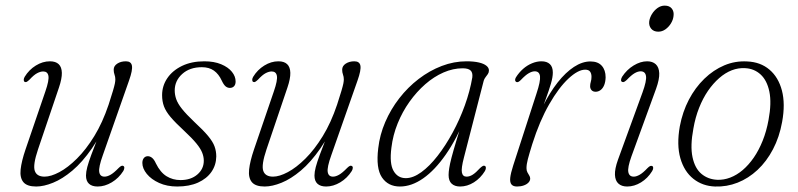

<svg xmlns="http://www.w3.org/2000/svg" viewBox="-20 -672 2908 700"><path d="M429.5 -67Q433.5 -65 433.2 -59.8Q433 -54.5 429.5 -48.5Q413 -22.5 387.5 -7.2Q362 8 336 8Q315.5 8 304.5 -2Q293.5 -12 293.5 -32Q293.5 -45 298.2 -63Q303 -81 312.8 -107.5Q322.5 -134 337.5 -172Q352.5 -210 372.5 -263L379 -254Q350 -181 315 -130.8Q280 -80.5 243.8 -50Q207.5 -19.5 173.5 -5.8Q139.5 8 112 8Q78.5 8 65.2 -8Q52 -24 55.2 -54.2Q58.5 -84.5 73 -127L145.5 -339Q159.5 -379.5 156.5 -395.5Q153.5 -411.5 137.5 -411.5Q127.5 -411.5 115.5 -405.2Q103.5 -399 87.5 -381.5Q81.5 -376 77.8 -373.8Q74 -371.5 70 -373.5Q66.5 -375.5 66.5 -380.8Q66.5 -386 70 -392Q85.5 -417.5 110.5 -433Q135.5 -448.5 162 -448.5Q183 -448.5 194 -438Q205 -427.5 205.5 -406.5Q206 -385.5 195 -353L118.5 -127Q99.5 -70.5 106.8 -49.2Q114 -28 142.5 -28Q165.5 -28 196.5 -44.5Q227.5 -61 260.5 -93.8Q293.5 -126.5 323.8 -175.8Q354 -225 376 -290.5Q386.5 -323 391.8 -340.8Q397 -358.5 398.8 -367.5Q400.5 -376.5 400.5 -382.5Q400.5 -392 397.5 -400Q394.5 -408 394.5 -418Q394.5 -431.5 407.5 -440Q420.5 -448.5 439 -448.5Q458 -448.5 461 -432.5Q464 -416.5 450.5 -378.5L355 -106.5Q339 -62 341.8 -45Q344.5 -28 361 -28Q371 -28 383 -34.8Q395 -41.5 412.5 -59.5Q417.5 -64.5 421.8 -66.8Q426 -69 429.5 -67Z M638 -15.5Q676 -15.5 699.5 -35.8Q723 -56 723 -86Q723 -100.5 717.2 -115.2Q711.5 -130 696 -149Q680.5 -168 651.5 -195Q619.5 -224.5 602 -245.2Q584.5 -266 577.8 -284.2Q571 -302.5 571 -325Q571 -359 590 -387Q609 -415 643.8 -431.8Q678.5 -448.5 725 -448.5Q760.5 -448.5 786.2 -437.8Q812 -427 825.5 -410.2Q839 -393.5 839 -375Q839 -363.5 833.2 -357.5Q827.5 -351.5 818 -351.5Q809.5 -351.5 802.5 -357.2Q795.5 -363 788.5 -378Q777.5 -402 760 -414.5Q742.5 -427 716 -427Q671.5 -427 644.2 -402.2Q617 -377.5 617 -342Q617 -326.5 622.5 -310.5Q628 -294.5 643.5 -275Q659 -255.5 688.5 -227.5Q721 -197.5 738.5 -176.5Q756 -155.5 762.2 -138.2Q768.5 -121 768.5 -101.5Q768 -70 750.8 -45.2Q733.5 -20.5 701.8 -6.2Q670 8 626 8Q589 8 560.2 -5Q531.5 -18 515.2 -38Q499 -58 499 -78Q499 -89 504.5 -95.8Q510 -102.5 519 -102.5Q527 -102.5 534.5 -96.5Q542 -90.5 548.5 -76Q564.5 -43.5 587.2 -29.5Q610 -15.5 638 -15.5Z M1262.5 -67Q1266.5 -65 1266.2 -59.8Q1266 -54.5 1262.5 -48.5Q1246 -22.5 1220.5 -7.2Q1195 8 1169 8Q1148.5 8 1137.5 -2Q1126.5 -12 1126.5 -32Q1126.5 -45 1131.2 -63Q1136 -81 1145.8 -107.5Q1155.5 -134 1170.5 -172Q1185.5 -210 1205.5 -263L1212 -254Q1183 -181 1148 -130.8Q1113 -80.5 1076.8 -50Q1040.5 -19.5 1006.5 -5.8Q972.5 8 945 8Q911.5 8 898.2 -8Q885 -24 888.2 -54.2Q891.5 -84.5 906 -127L978.5 -339Q992.5 -379.5 989.5 -395.5Q986.5 -411.5 970.5 -411.5Q960.5 -411.5 948.5 -405.2Q936.5 -399 920.5 -381.5Q914.5 -376 910.8 -373.8Q907 -371.5 903 -373.5Q899.5 -375.5 899.5 -380.8Q899.5 -386 903 -392Q918.5 -417.5 943.5 -433Q968.5 -448.5 995 -448.5Q1016 -448.5 1027 -438Q1038 -427.5 1038.5 -406.5Q1039 -385.5 1028 -353L951.5 -127Q932.5 -70.5 939.8 -49.2Q947 -28 975.5 -28Q998.5 -28 1029.5 -44.5Q1060.5 -61 1093.5 -93.8Q1126.5 -126.5 1156.8 -175.8Q1187 -225 1209 -290.5Q1219.5 -323 1224.8 -340.8Q1230 -358.5 1231.8 -367.5Q1233.5 -376.5 1233.5 -382.5Q1233.5 -392 1230.5 -400Q1227.5 -408 1227.5 -418Q1227.5 -431.5 1240.5 -440Q1253.5 -448.5 1272 -448.5Q1291 -448.5 1294 -432.5Q1297 -416.5 1283.5 -378.5L1188 -106.5Q1172 -62 1174.8 -45Q1177.5 -28 1194 -28Q1204 -28 1216 -34.8Q1228 -41.5 1245.5 -59.5Q1250.5 -64.5 1254.8 -66.8Q1259 -69 1262.5 -67Z M1671.5 -98Q1661 -58 1664 -43Q1667 -28 1681 -28Q1692 -28 1703.2 -35Q1714.5 -42 1730.5 -59.5Q1736.5 -65 1740.5 -67Q1744.5 -69 1748 -67Q1751.5 -65 1751.5 -60Q1751.5 -55 1748 -48.5Q1732 -22.5 1707.8 -7.2Q1683.5 8 1657.5 8Q1638 8 1626.8 -2.2Q1615.5 -12.5 1615.5 -34Q1615.5 -44.5 1617.8 -59Q1620 -73.5 1626.2 -97.5Q1632.5 -121.5 1643.8 -159Q1655 -196.5 1672.5 -253L1679 -248Q1645 -165.5 1605.2 -108.5Q1565.5 -51.5 1523 -21.8Q1480.5 8 1438 8Q1395 8 1372.5 -25.2Q1350 -58.5 1359 -131.5Q1364.5 -180.5 1384.5 -227Q1404.5 -273.5 1435.8 -313.8Q1467 -354 1506.5 -384.2Q1546 -414.5 1590.5 -431.5Q1635 -448.5 1681 -448.5Q1707.5 -448.5 1725.8 -444.2Q1744 -440 1753.5 -432.2Q1763 -424.5 1762.5 -414.5Q1762.5 -407.5 1758.5 -401.8Q1754.5 -396 1750 -390.2Q1745.5 -384.5 1743.5 -377.5ZM1407 -133.5Q1399.5 -75.5 1414.8 -49Q1430 -22.5 1459.5 -22.5Q1486 -22.5 1516 -44.2Q1546 -66 1575.2 -103.5Q1604.5 -141 1630.2 -188.5Q1656 -236 1674.8 -288Q1693.5 -340 1702 -390Q1704 -407.5 1695.5 -415.2Q1687 -423 1666.5 -423Q1632 -423 1597 -407.8Q1562 -392.5 1530.5 -365Q1499 -337.5 1473 -301Q1447 -264.5 1429.8 -222Q1412.5 -179.5 1407 -133.5Z M1862.5 -373Q1858.5 -375 1858 -379.5Q1857.5 -384 1861 -390Q1872 -407.5 1887 -420.8Q1902 -434 1919.5 -441.2Q1937 -448.5 1954 -448.5Q1974 -448.5 1984.8 -438.2Q1995.5 -428 1995.5 -407.5Q1995.5 -390.5 1988.5 -366.8Q1981.5 -343 1970.8 -313.8Q1960 -284.5 1947.8 -250.5Q1935.5 -216.5 1924.5 -178L1916.5 -178.5Q1935 -236.5 1959.8 -285.8Q1984.5 -335 2013.2 -371.5Q2042 -408 2072.5 -428Q2103 -448 2132.5 -448Q2160 -448 2174 -432.2Q2188 -416.5 2188 -390Q2187.5 -373.5 2182.8 -361.8Q2178 -350 2169.8 -343.8Q2161.5 -337.5 2151.5 -337.5Q2142 -337.5 2136.8 -343.2Q2131.5 -349 2131.5 -357.5Q2131.5 -366 2134 -374Q2136.5 -382 2136.5 -392Q2136.5 -404 2131.2 -411Q2126 -418 2113.5 -418Q2087.5 -418 2052.5 -385.5Q2017.5 -353 1982.5 -292.2Q1947.5 -231.5 1920.5 -146.5Q1909.5 -111 1904.5 -92Q1899.5 -73 1899.5 -59Q1899.5 -50 1902.8 -43.8Q1906 -37.5 1909.5 -32.2Q1913 -27 1913 -21Q1913 -13 1906.5 -6.2Q1900 0.5 1889.2 4.2Q1878.5 8 1865 8Q1851 8 1844.8 0.5Q1838.5 -7 1840.2 -23.8Q1842 -40.5 1851 -68.5L1936 -331Q1951 -376 1948.8 -394Q1946.5 -412 1929.5 -412Q1920 -412 1908 -405.2Q1896 -398.5 1879 -380.5Q1874 -375.5 1870 -373.5Q1866 -371.5 1862.5 -373Z M2282 -101.5Q2267.5 -61 2270.8 -44.5Q2274 -28 2290.5 -28Q2300 -28 2312 -34.8Q2324 -41.5 2340.5 -59Q2346 -64.5 2350 -66.5Q2354 -68.5 2358 -66.5Q2361.5 -65 2361.5 -59.8Q2361.5 -54.5 2357.5 -48Q2341.5 -22 2317 -7Q2292.5 8 2266.5 8Q2246.5 8 2234.8 -2.5Q2223 -13 2222 -34.5Q2221 -56 2233 -89.5L2322.5 -335Q2338 -377.5 2335.2 -394.8Q2332.5 -412 2315.5 -412Q2305.5 -412 2293.5 -405Q2281.5 -398 2265 -380.5Q2260 -376 2256 -373.8Q2252 -371.5 2248 -373.5Q2244 -375.5 2244.2 -380.5Q2244.5 -385.5 2248 -392Q2265 -418 2290 -433.2Q2315 -448.5 2339.5 -448.5Q2359 -448.5 2370.8 -437.8Q2382.5 -427 2383.5 -405.2Q2384.5 -383.5 2372 -348.5ZM2380 -556.5Q2363 -556.5 2354 -567.5Q2345 -578.5 2347 -594.5Q2349 -608 2357 -621Q2365 -634 2377.2 -642.8Q2389.5 -651.5 2403.5 -651.5Q2421 -651.5 2429.5 -640.5Q2438 -629.5 2435.5 -613Q2434 -599.5 2426 -586.5Q2418 -573.5 2406 -565Q2394 -556.5 2380 -556.5Z M2704 -448Q2752.5 -446 2785.2 -418.2Q2818 -390.5 2830.8 -341.8Q2843.5 -293 2831.5 -227.5Q2821.5 -172 2798.2 -127.8Q2775 -83.5 2741.8 -52.5Q2708.5 -21.5 2669 -6Q2629.5 9.5 2587 8Q2541.5 6.5 2508 -20Q2474.5 -46.5 2460.5 -95Q2446.5 -143.5 2458.5 -211.5Q2468.5 -264.5 2491.5 -308.5Q2514.5 -352.5 2547.8 -384.8Q2581 -417 2620.8 -433.8Q2660.5 -450.5 2704 -448ZM2595 -16.5Q2618.5 -15.5 2642.2 -24.5Q2666 -33.5 2687.8 -52Q2709.5 -70.5 2728 -97.2Q2746.5 -124 2760.5 -158.8Q2774.5 -193.5 2782 -235Q2793.5 -296.5 2785 -337.8Q2776.5 -379 2753 -400.5Q2729.5 -422 2696.5 -423.5Q2672 -425 2648 -415.8Q2624 -406.5 2602 -387.2Q2580 -368 2561.2 -340.8Q2542.5 -313.5 2528.8 -278.8Q2515 -244 2508 -203.5Q2496 -140 2504.8 -99Q2513.5 -58 2537.5 -38Q2561.5 -18 2595 -16.5Z"/></svg>

Font: Fraunces 72pt Soft Wonky ExtraLight
Style: Italic
Weight: 250
Italic angle: -16°
Version: Version 1.000;[b76b70a41]